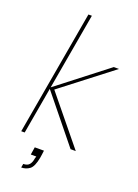

<svg xmlns="http://www.w3.org/2000/svg" viewBox="-168 -789 747 1042"><g transform="rotate(20 205.5 -267.5)"><path d="M313 0 91 -274 381 -499H411L113 -269L115 -279L343 0ZM28 0 154 -720H174L48 0ZM95 185 99 163Q123 163 134 149.5Q145 136 148 113L152 101H120L127 57H180Q178 69 177 80Q176 91 174 100Q164 154 143 169.5Q122 185 95 185Z"/></g></svg>

Font: DM Sans 20pt Thin
Style: Italic
Weight: 250
Italic angle: -10°
Version: Version 4.004;gftools[0.9.30]